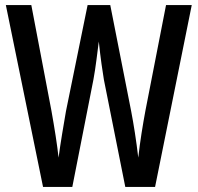

<svg xmlns="http://www.w3.org/2000/svg" viewBox="-20 -734 776 754"><path d="M733 -714H632L551 -299C541 -245 530 -179 523 -115C515 -183 505 -246 495 -298L413 -714H324L239 -297C230 -244 218 -176 210 -115C205 -163 194 -232 182 -299L103 -714H3L149 0H264L347 -422C356 -470 362 -526 368 -571C375 -503 383 -452 388 -421L472 0H589Z"/></svg>

Font: Noto Sans Myanmar ExtraCondensed Medium
Style: Regular
Weight: 500
Width: 2
Designer: Monotype Design Team
Foundry: Monotype Imaging Inc.
Version: Version 2.107